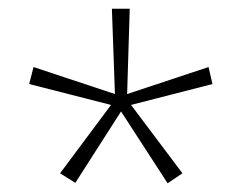

<svg xmlns="http://www.w3.org/2000/svg" viewBox="-20 -819 556 441"><path d="M278 -799 272 -603 459 -665 468 -626 281 -578 399 -421 365 -398 258 -563 153 -399 118 -421 235 -578 47 -626 57 -665 244 -603 237 -799Z"/></svg>

Font: Noto Sans Sinhala UI SemiCondensed ExtraLight
Style: Regular
Weight: 200
Width: 4
Designer: Jelle Bosma - Monotype Design Team
Foundry: Monotype Imaging Inc.
Version: Version 2.006; ttfautohint (v1.8.4.7-5d5b)